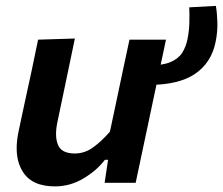

<svg xmlns="http://www.w3.org/2000/svg" viewBox="-20 -636 776 668"><path d="M171 12.5Q90 12.5 58.5 -40Q38 -73 38 -120.5Q38 -148 45 -180.5Q49.5 -202 54 -223L64.5 -272Q79 -340 90.5 -392Q101.5 -444 112.5 -498L240.5 -502Q229.5 -448.5 218.5 -396.5Q207.5 -344 195.5 -286.5L180 -212.5Q175 -189 175 -170Q175 -147.5 182 -131.5Q194.5 -102 240 -102Q275 -102 304.8 -123.8Q334.5 -145.5 362.5 -178L385.5 -286.5Q397.5 -343.5 408.2 -394Q419 -444.5 430.5 -498H557.5Q546 -444 535 -392Q524 -339.5 509.5 -271.5L498 -217Q485 -155.5 474.2 -104.8Q463.5 -54 452 0H344L356 -80H345Q317.5 -43.5 271 -15.5Q224.5 12.5 171 12.5ZM496.5 -340.5 494.5 -408Q544.5 -408 572.5 -419.8Q600.5 -431.5 613.8 -452.2Q627 -473 632.5 -500.5Q638 -528.5 638.8 -557Q639.5 -585.5 638.5 -610.5L731 -615.5Q735 -594.5 736.2 -560.2Q737.5 -526 730 -489.5Q715 -417 658.2 -378.8Q601.5 -340.5 496.5 -340.5Z"/></svg>

Font: Heraclito SemiBold
Style: Italic
Weight: 600
Italic angle: -12°
Designer: Kostas Bartsokas (font) & Cristiano Sobral (main changes)
Foundry: Kostas Bartsokas (font) & Cristiano Sobral (main changes)
Version: Version 1.00;July 8, 2020;FontCreator 13.0.0.2655 64-bit